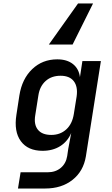

<svg xmlns="http://www.w3.org/2000/svg" viewBox="-20 -900 640 1100"><path d="M83 180 98 87H253Q298 87 328 62Q358 37 365 -6L371 -47L388 -138Q367 -89 324.5 -62.5Q282 -36 224 -36Q140 -36 99.5 -91Q59 -146 74 -242L91 -353Q106 -448 164.5 -504Q223 -560 308 -560Q364 -560 398 -533Q432 -506 438 -458L452 -550H558L472 -4Q458 81 395.5 130.5Q333 180 239 180ZM274 -127Q325 -127 359.5 -158.5Q394 -190 403 -247L419 -347Q427 -403 403 -434.5Q379 -466 327 -466Q275 -466 241.5 -436Q208 -406 200 -354L182 -240Q173 -187 197 -157Q221 -127 274 -127ZM513 -880 396 -645H260L427 -880Z"/></svg>

Font: JetBrains Mono NL SemiBold
Style: Italic
Weight: 600
Italic angle: -9°
Monospace: yes
Designer: Philipp Nurullin, Konstantin Bulenkov
Foundry: JetBrains
Version: Version 2.305; ttfautohint (v1.8.4.7-5d5b)